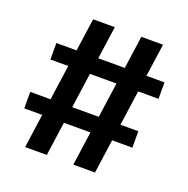

<svg xmlns="http://www.w3.org/2000/svg" viewBox="-126 -823 924 943"><g transform="rotate(20 336.0 -352.0)"><path d="M73.3 -532.7H638.3V-446.7H73.3ZM34.7 -263.3H599.7V-177.3H34.7ZM203 -704H316.3L217 0H103.7ZM455 -704H568.3L469 0H355.7Z"/></g></svg>

Font: Bitter Thin
Style: Regular
Weight: 100
Designer: Sol Matas, and Bitter project Authors
Foundry: Sol Matas
Version: Version 2.002